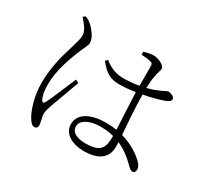

<svg xmlns="http://www.w3.org/2000/svg" viewBox="-155 -972 1311 1230"><g transform="rotate(30 500.0 -357.0)"><path d="M137 -734C174 -691 198 -661 197 -627C196 -597 183 -563 170 -515C152 -455 121 -359 121 -233C121 -136 154 -41 179 -3C192 18 205 33 221 33C237 33 245 23 245 8C245 -15 232 -45 232 -74C232 -91 239 -112 249 -142C262 -179 307 -300 326 -352L302 -364C279 -313 224 -174 204 -141C196 -127 188 -129 181 -141C169 -163 161 -191 161 -248C161 -354 202 -457 223 -512C248 -574 262 -593 262 -613C262 -653 218 -702 200 -718C183 -733 175 -737 155 -746ZM688 -170V-165C688 -82 670 -40 558 -40C496 -40 451 -60 451 -106C451 -155 521 -182 584 -182C623 -182 657 -178 688 -170ZM587 -712C615 -711 639 -708 657 -703C670 -700 674 -693 674 -675V-533C639 -527 599 -523 558 -523C497 -523 455 -546 417 -576L402 -561C457 -491 496 -476 556 -476C594 -476 635 -480 674 -486C677 -395 684 -286 687 -215C662 -219 636 -221 607 -221C501 -221 416 -183 416 -101C416 -32 485 8 573 8C694 8 739 -47 739 -119L738 -153C791 -130 831 -97 869 -60C884 -45 895 -34 909 -34C923 -34 930 -44 930 -61C930 -79 918 -97 899 -115C869 -142 815 -182 735 -204C729 -283 720 -390 719 -494C778 -505 829 -520 859 -530C888 -540 901 -549 901 -565C901 -583 871 -593 854 -594C845 -594 834 -585 799 -570C783 -562 755 -552 719 -543C720 -576 722 -605 727 -629C734 -675 743 -680 743 -700C743 -722 692 -747 655 -747C634 -747 605 -740 585 -734Z"/></g></svg>

Font: Noto Serif CJK KR Light
Style: Regular
Weight: 300
Designer: Ryoko NISHIZUKA 西塚涼子 (kana & ideographs); Frank Grießhammer (Latin, Greek & Cyrillic); Wenlong ZHANG 张文龙 (bopomofo); San
Foundry: Adobe
Version: Version 2.001;hotconv 1.1.0;makeotfexe 2.6.0